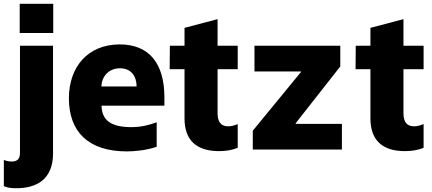

<svg xmlns="http://www.w3.org/2000/svg" viewBox="-50 -786 2269 1009"><path d="M53.6 -766V-612.6H229.8V-766ZM28.8 203.1C144.2 205.3 228.7 154.8 228.7 20.6V-545.5H55V14.9C55 38 50.4 62.9 11.7 62.9C-3.9 62.9 -21.3 58.6 -29.8 54.3V191.8C-13.8 199.2 1.1 202.4 28.8 203.1Z M813.9 -274.1C813.9 -453.5 733.3 -552.6 579.2 -552.6C412.6 -552.6 312.1 -435.4 312.1 -269.5C312.1 -96.6 410.9 9.6 616.8 9.6C658 9.6 719.1 3.9 773.4 -14.6V-143.5C728.7 -126.4 685.7 -117.9 639.6 -117.9C508.5 -117.9 485.8 -173.7 483.3 -230.8H813.9ZM483 -331.7C484.4 -386 523.1 -427.2 580.6 -427.2C638.1 -427.2 667.3 -387.4 668 -331.7Z M1199.2 -422.2V-545.5H1093.4V-685.4L919.7 -639.6V-545.5H842.7L841.6 -422.2H919.7V-163.4C919.7 -52.6 979 8.2 1100.5 8.2C1133.9 8.2 1169.4 3.6 1199.2 -9.6V-134.2C1181.5 -126.1 1164.8 -122.2 1148.8 -122.2C1106.2 -122.2 1093.4 -152 1093.4 -191.8V-422.2Z M1278.4 0H1746.8V-134.9H1503.9V-138.5L1738.3 -436.8V-545.5H1287.3V-410.5H1531.2V-407L1278.4 -99.1Z M2176.1 -422.2V-545.5H2070.3V-685.4L1896.7 -639.6V-545.5H1819.6L1818.5 -422.2H1896.7V-163.4C1896.7 -52.6 1956 8.2 2077.4 8.2C2110.8 8.2 2146.3 3.6 2176.1 -9.6V-134.2C2158.4 -126.1 2141.7 -122.2 2125.7 -122.2C2083.1 -122.2 2070.3 -152 2070.3 -191.8V-422.2Z"/></svg>

Font: TID UI Extra Bold
Style: Regular
Weight: 800
Designer: The TID Project Authors
Foundry: Bakken & Bæck
Version: Version 1.001;hotconv 1.0.109;makeotfexe 2.5.65596